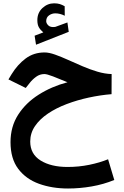

<svg xmlns="http://www.w3.org/2000/svg" viewBox="-20 -774 729 1132"><path d="M235.4 -583Q218.8 -596.7 209.5 -612.5Q200.2 -628.4 200.2 -655.3Q200.2 -698.7 230.2 -726.6Q260.3 -754.4 298.8 -754.4Q318.8 -754.4 332.8 -750Q346.7 -745.6 361.3 -737.3L361.8 -681.2Q334 -695.3 305.7 -695.3Q286.1 -695.3 269.3 -683.6Q252.4 -671.9 252.4 -648.9Q252.9 -635.3 265.6 -623.5Q278.3 -611.8 304.2 -615.2Q305.2 -615.2 308.1 -616.2L377.4 -641.6L385.3 -586.4L192.4 -510.3L184.1 -563.5ZM638.2 -337.4 637.7 -218.8Q571.3 -213.4 503.4 -198.7Q435.5 -184.1 373.5 -160.6Q311.5 -137.2 262.9 -104.5Q214.4 -71.8 186.3 -30.5Q158.2 10.7 158.2 60.5Q158.2 134.3 219.5 172.4Q280.8 210.4 378.4 210.4Q444.3 210.4 506.1 197.8Q567.9 185.1 617.2 165L653.8 287.1Q590.8 313 520.5 325.2Q450.2 337.4 381.3 337.4Q287.1 337.4 210 309.6Q132.8 281.7 87.4 221.4Q42 161.1 42 64Q42 -27.3 86.9 -97.4Q131.8 -167.5 208 -215.8Q284.2 -264.2 377.9 -289.1Q329.1 -309.6 292.7 -323.5Q256.3 -337.4 242.2 -337.4Q214.8 -337.4 192.9 -321.3Q170.9 -305.2 155.3 -285.2L131.8 -255.4L29.8 -305.7L48.3 -336.4Q83.5 -393.6 131.3 -429.2Q179.2 -464.8 242.7 -464.8Q269 -464.8 304.7 -452.1Q340.3 -439.5 381.8 -420.7Q423.3 -401.9 467.3 -383.1Q511.2 -364.3 554.9 -351.3Q598.6 -338.4 638.2 -337.4Z"/></svg>

Font: Vazirmatn RD UI FD
Style: Bold
Weight: 700
Designer: Saber Rastikerdar
Foundry: Saber Rastikerdar
Version: Version 33.003